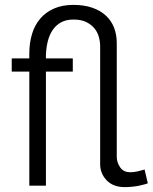

<svg xmlns="http://www.w3.org/2000/svg" viewBox="-20 -760 625 786"><path d="M585 -10Q585 -9 576.5 -6.5Q568 -4 555 -1Q542 2 525 4Q508 6 491 6Q443 6 416.5 -22Q390 -50 390 -88V-571Q390 -590 384.5 -609.5Q379 -629 366 -644.5Q353 -660 332.5 -670Q312 -680 281 -680Q251 -680 230 -668.5Q209 -657 195.5 -637Q182 -617 175.5 -590.5Q169 -564 168 -534V-521H278V-467H168V0H100V-467H28V-521H100V-540Q100 -584 111 -620.5Q122 -657 144.5 -683.5Q167 -710 201 -725Q235 -740 280 -740Q324 -740 357.5 -728.5Q391 -717 413.5 -696Q436 -675 447 -646.5Q458 -618 458 -584V-117Q458 -96 471.5 -75.5Q485 -55 513 -55Q532 -55 551.5 -60.5Q571 -66 572 -66Z"/></svg>

Font: Boldmen
Style: Regular
Weight: 400
Designer: Matt McInerney, Pablo Impallari, Rodrigo Fuenzalida
Foundry: LIVING CONCEPT
Version: Version 1.000